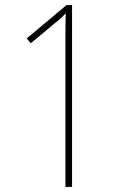

<svg xmlns="http://www.w3.org/2000/svg" viewBox="-20 -734 487 754"><path d="M263 0V-714H241L85 -583L101 -564L193 -641C212 -656 224 -666 238 -682C237 -643 237 -612 237 -565V0Z"/></svg>

Font: Noto Sans Thai Cond Thin
Style: Regular
Weight: 100
Width: 3
Designer: Monotype Design Team
Foundry: Monotype Imaging Inc.
Version: Version 2.002